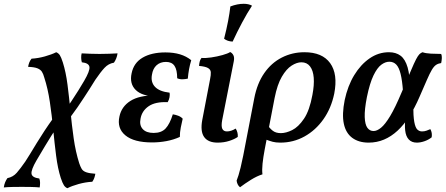

<svg xmlns="http://www.w3.org/2000/svg" viewBox="-124 -742 2347 1011"><path d="M231 249Q220 245 212.5 233.5Q205 222 196 195Q180 145 171.5 78Q163 11 156 -61.5Q149 -134 138.5 -205Q128 -276 109 -334Q104 -353 96.5 -364.5Q89 -376 72.5 -382.5Q56 -389 24 -390Q26 -402 30 -412.5Q34 -423 42 -433Q77 -435 112.5 -445Q148 -455 172 -467Q184 -462 191 -451.5Q198 -441 207 -413Q223 -362 231.5 -296Q240 -230 247 -157Q254 -84 264 -13.5Q274 57 293 117Q299 135 306 147Q313 159 330 165Q347 171 378 173Q376 185 372.5 195Q369 205 362 215Q326 217 290 227Q254 237 231 249ZM85 245Q66 243 40.5 242.5Q15 242 -9 242Q-34 242 -59.5 242.5Q-85 243 -104 245Q-102 230 -97 218Q-92 206 -85 196Q-55 190 -35.5 167.5Q-16 145 9 109Q19 94 34.5 68.5Q50 43 69.5 11Q89 -21 110.5 -53.5Q132 -86 153 -115L165 -56Q159 -48 145 -25Q131 -2 111 30.5Q91 63 68 103Q39 153 42 173Q45 193 83 198Q87 208 87 220.5Q87 233 85 245ZM232 -105 221 -165Q234 -182 252 -209Q270 -236 288.5 -265.5Q307 -295 319 -316Q350 -369 347 -389.5Q344 -410 307 -414Q304 -424 303.5 -437Q303 -450 306 -461Q326 -460 350.5 -459Q375 -458 400 -458Q425 -458 451 -459Q477 -460 495 -461Q493 -447 488 -434.5Q483 -422 476 -412Q447 -407 426.5 -385Q406 -363 378 -322Q361 -294 347 -272.5Q333 -251 318.5 -228.5Q304 -206 284 -177Q264 -148 232 -105Z M677 8Q581 8 536 -29.5Q491 -67 505 -129Q516 -181 562.5 -210.5Q609 -240 693 -240L696 -235Q625 -235 591 -268Q557 -301 569 -356Q580 -411 627 -438.5Q674 -466 747 -466Q790 -466 823.5 -456Q857 -446 883 -425Q876 -402 871.5 -377.5Q867 -353 865 -328Q853 -325 837.5 -324.5Q822 -324 809 -330Q809 -374 795 -395Q781 -416 750 -416Q720 -416 700.5 -398.5Q681 -381 676 -348Q669 -309 692.5 -284.5Q716 -260 769 -254Q771 -243 768.5 -229.5Q766 -216 759 -204Q694 -207 658.5 -182.5Q623 -158 616 -117Q609 -83 627.5 -62.5Q646 -42 685 -42Q726 -42 748 -65.5Q770 -89 786 -140Q800 -138 814.5 -132.5Q829 -127 838 -117Q833 -96 828 -71Q823 -46 823 -21Q790 -6 752.5 1Q715 8 677 8Z M1022 9Q972 9 951 -20.5Q930 -50 941 -110L982 -324Q987 -348 986 -362Q985 -376 971 -384Q957 -392 924 -395Q925 -407 927.5 -417.5Q930 -428 937 -437Q957 -435 988 -439.5Q1019 -444 1047.5 -452Q1076 -460 1088 -468Q1099 -463 1105 -451Q1111 -439 1107 -419L1046 -110Q1040 -78 1046.5 -64Q1053 -50 1071 -50Q1093 -50 1117 -65Q1123 -56 1126 -44.5Q1129 -33 1128 -21Q1111 -9 1083 0Q1055 9 1022 9ZM1101 -523Q1074 -524 1056 -538Q1069 -589 1077 -631Q1085 -673 1089 -708Q1126 -722 1159 -722Q1186 -722 1203 -712Q1178 -674 1151 -623.5Q1124 -573 1101 -523Z M1140 244Q1132 238 1127.5 228.5Q1123 219 1122 209Q1127 196 1132 180.5Q1137 165 1143 140Q1149 115 1157 76L1215 -225Q1230 -303 1267.5 -357Q1305 -411 1360 -439Q1415 -467 1479 -467Q1573 -467 1614.5 -409.5Q1656 -352 1636 -249Q1620 -172 1579 -114Q1538 -56 1479.5 -23.5Q1421 9 1352 9Q1328 9 1311.5 4.5Q1295 0 1271 -9L1283 -86Q1297 -65 1313 -53Q1329 -41 1355 -41Q1382 -41 1414.5 -57Q1447 -73 1476.5 -116.5Q1506 -160 1521 -242Q1531 -294 1528 -332.5Q1525 -371 1508.5 -392.5Q1492 -414 1463 -414Q1439 -414 1411.5 -396.5Q1384 -379 1360 -338Q1336 -297 1322 -226L1270 44Q1262 86 1258.5 119.5Q1255 153 1258 176Q1229 185 1197 205Q1165 225 1140 244Z M1817 9Q1765 9 1731 -16Q1697 -41 1686.5 -90.5Q1676 -140 1691 -215Q1707 -290 1741 -346Q1775 -402 1822 -434.5Q1869 -467 1924 -467Q1961 -467 1985.5 -448.5Q2010 -430 2022.5 -386.5Q2035 -343 2035 -265L1998 -262Q1994 -318 1985.5 -352.5Q1977 -387 1962.5 -402Q1948 -417 1926 -417Q1905 -417 1883.5 -401Q1862 -385 1842.5 -344.5Q1823 -304 1808 -231Q1795 -165 1796.5 -125.5Q1798 -86 1810.5 -69Q1823 -52 1843 -52Q1861 -52 1882.5 -69.5Q1904 -87 1930.5 -131Q1957 -175 1991 -256Q2022 -328 2039.5 -369.5Q2057 -411 2067 -430Q2077 -449 2084.5 -456.5Q2092 -464 2101 -467Q2117 -461 2145 -459.5Q2173 -458 2199 -458Q2203 -450 2202.5 -436.5Q2202 -423 2199 -410Q2184 -408 2172.5 -400.5Q2161 -393 2150 -374.5Q2139 -356 2124 -321.5Q2109 -287 2085 -232Q2060 -174 2031.5 -129.5Q2003 -85 1969.5 -54Q1936 -23 1898 -7Q1860 9 1817 9ZM2071 9Q2044 9 2028.5 -7.5Q2013 -24 2009.5 -55.5Q2006 -87 2012 -132L2052 -190Q2052 -130 2057.5 -100Q2063 -70 2073.5 -60Q2084 -50 2098 -50Q2111 -50 2122 -54Q2133 -58 2142 -62Q2153 -43 2149 -19Q2133 -6 2111.5 1.5Q2090 9 2071 9Z"/></svg>

Font: Vollkorn Medium
Style: Italic
Weight: 500
Italic angle: -11°
Designer: Friedrich Althausen
Foundry: Friedrich Althausen
Version: Version 5.000